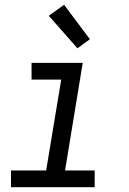

<svg xmlns="http://www.w3.org/2000/svg" viewBox="-20 -783 540 803"><path d="M26 0V-70H173L236 -450H112V-520H326L252 -70H376V0ZM304 -581 184 -717 248 -763 356 -619Z"/></svg>

Font: Iosevka SS04 Oblique
Style: Regular
Weight: 400
Italic angle: -9°
Monospace: yes
Designer: Belleve Invis
Foundry: Belleve Invis
Version: Version 19.0.0; ttfautohint (v1.8.4)